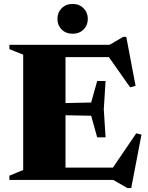

<svg xmlns="http://www.w3.org/2000/svg" viewBox="-20 -912 750 973"><path d="M515 -501.5 506 -358.5 515 -216H472.5L442 -325.5L232.5 -329.5V-388L442 -392.5L472.5 -501.5ZM667 -477 639.5 -469.5 511 -652 571.5 -622.5H203.5V-685H535.5L604 -725H620ZM534.5 -36.5 670.5 -236.5 697 -230 645 41H625.5L554 0H203.5V-62.5H583ZM27.5 0V-21.5L97.5 -50.5V-635L27.5 -663V-685H312V0ZM348 -741Q314 -741 292.5 -762.5Q271 -784 271 -816Q271 -848.5 292.5 -870.2Q314 -892 348 -892Q382 -892 403.5 -870.2Q425 -848.5 425 -816Q425 -784 403.5 -762.5Q382 -741 348 -741Z"/></svg>

Font: Newsreader 36pt ExtraBold
Style: Regular
Weight: 800
Designer: Hugues Gentile
Foundry: Production Type
Version: Version 1.003